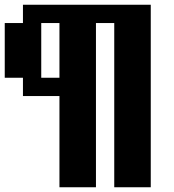

<svg xmlns="http://www.w3.org/2000/svg" viewBox="-20 -789 732 809"><path d="M230.5 -461.4V-691.9H153.8V-461.4ZM230.5 0V-384.3H76.7V-461.4H0V-691.9H76.7V-769H615.2V0H461.4V-691.9H384.3V0Z"/></svg>

Font: Good Old DOS
Style: Regular
Weight: 400
Designer: Vasily Draigo
Foundry: Vasily Draigo
Version: 1.0